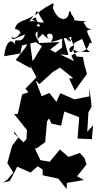

<svg xmlns="http://www.w3.org/2000/svg" viewBox="-68 -1173 675 1283"><path d="M192 -882C200 -903 145 -939 183 -964V-914C247 -968 190 -945 259 -914C211 -959 321 -967 272 -893C356 -904 377 -956 395 -870C373 -933 424 -942 405 -904C351 -974 371 -959 401 -892C417 -935 408 -875 432 -873C360 -847 415 -801 419 -841L467 -825C548 -846 511 -894 544 -885C543 -922 489 -966 531 -985C502 -972 487 -979 497 -994C457 -961 462 -953 546 -979C522 -979 512 -981 490 -1025C530 -1042 508 -1023 422 -1039C444 -1042 404 -1074 400 -1102C369 -1051 431 -1098 395 -1095C388 -1028 320 -1021 282 -1127C259 -1137 292 -1087 289 -1153C204 -1108 199 -1096 166 -1070C181 -1132 188 -1072 226 -1024C136 -1012 207 -1081 145 -1044C249 -991 189 -942 248 -936C220 -1038 198 -980 175 -1001C222 -1038 127 -1033 128 -1029C176 -1093 151 -1071 158 -1070C103 -1031 41 -1037 32 -979C85 -973 66 -923 62 -956C73 -939 6 -890 9 -945C10 -892 16 -911 99 -943C75 -862 21 -940 34 -876C4 -922 -32 -887 -40 -797L68 -816L79 -869L172 -891L230 -853L253 -830L331 -892L180 -885ZM533 -825 449 -828 409 -801 426 -765 333 -810 389 -805 347 -958V-855L302 -822L215 -870L158 -775L149 -766L131 -903L101 -854L37 -772L137 -717L134 -734L176 -657L102 -580L122 -557L80 -542L51 -412L26 -411L112 -304L109 -244L89 -222L26 -282L28 -293L55 -255L13 -199L-19 -83L21 -20L-20 28L-48 47L-2 36L47 -59L136 -20L184 -62L217 -40V-2L322 21L377 90L379 49L493 30L447 5L510 -74L497 -116L465 -151L390 -124L332 -174L264 -92L202 -103L165 -180L179 -183L234 -223L246 -361L260 -382L276 -347L340 -333L362 -428L458 -391L461 -382L450 -247L546 -243L554 -335L515 -293L523 -423L544 -459L539 -510L530 -583L529 -529L429 -509L336 -550L322 -522L309 -492L262 -552L161 -508L214 -520L170 -635L196 -611L286 -693L333 -721L421 -651L394 -648L432 -567L513 -679L495 -744L486 -792L445 -795L423 -831L428 -886L481 -913L506 -850Z"/></svg>

Font: Hussar Lance
Style: ExBd
Weight: 700
Foundry: Cannot Into Space Fonts, PlusOne Fonts
Version: Version 2.270